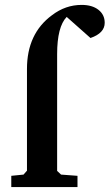

<svg xmlns="http://www.w3.org/2000/svg" viewBox="-20 -763 447 783"><path d="M26 0V-46L76 -51L90 -67V-482Q90 -626 192 -701Q247 -743 313 -743Q356 -743 381.5 -723Q407 -703 407 -670Q407 -628 349 -608L252 -694Q213 -654 213 -542V-66L229 -51L296 -46V0Z"/></svg>

Font: Khartiya
Style: Bold
Weight: 700
Version: Version 1.0.2